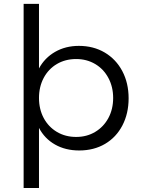

<svg xmlns="http://www.w3.org/2000/svg" viewBox="-20 -762 716 976"><path d="M380.9 -528.8Q455.1 -528.8 512.5 -494.9Q569.8 -460.9 601.8 -400.4Q633.8 -339.8 633.8 -262.2Q633.8 -185.1 602.3 -124.5Q570.8 -64 513.9 -30.5Q457 2.9 382.8 2.9Q313 2.9 260 -27.1Q207 -57.1 178.2 -111.8V193.8H100.1V-742.2H178.2V-414.1Q207 -467.8 260 -498.3Q313 -528.8 380.9 -528.8ZM178.2 -264.2Q178.2 -207 202.1 -162.1Q226.1 -117.2 269 -91.6Q312 -65.9 367.2 -65.9Q421.4 -65.9 464.1 -91.6Q506.8 -117.2 531 -162.1Q555.2 -207 555.2 -264.2Q555.2 -320.3 531 -365.7Q506.8 -411.1 463.9 -436.5Q420.9 -461.9 367.2 -461.9Q312 -461.9 269 -436.5Q226.1 -411.1 202.1 -366Q178.2 -320.8 178.2 -264.2Z"/></svg>

Font: Argentum Sans Light
Style: Regular
Weight: 300
Designer: Julieta Ulanovsky (Modified by Cristiano Sobral)
Foundry: Julieta Ulanovsky
Version: Version 1.000; ttfautohint (v1.5.65-e2d9)